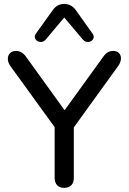

<svg xmlns="http://www.w3.org/2000/svg" viewBox="-20 -932 643 960"><path d="M253.2 -43.3V-330.1L274.2 -267.3L31.8 -602Q19.5 -619.2 19.2 -636.8Q18.9 -654.5 29.8 -665.9Q40.8 -677.3 59.7 -677.3Q75.2 -677.3 88.1 -669.6Q101 -661.9 111.6 -646.3L314.5 -364.9H291.4L494.9 -646.3Q506.2 -663.1 518.3 -670.2Q530.3 -677.3 546.5 -677.3Q564.8 -677.3 575.2 -666.2Q585.7 -655.1 584.7 -637.8Q583.8 -620.4 570.9 -602L329.1 -267.3L349.1 -330.1V-43.3Q349.1 -19.2 336.7 -6Q324.3 7.3 301.2 7.3Q278 7.3 265.6 -6Q253.2 -19.2 253.2 -43.3ZM160 -764.5 243.5 -880.9Q264.9 -912.3 301.2 -912.3Q336.8 -912.3 359.5 -880.9L442.3 -764.5Q453.1 -749.9 445.9 -737.1Q438.8 -724.3 422.9 -722.2Q407 -720.1 394.4 -734.1L301.2 -844.5L208.6 -734.1Q195.9 -720.1 180 -722.2Q164.1 -724.3 156.7 -737.1Q149.3 -749.9 160 -764.5Z"/></svg>

Font: SN Pro Thin
Style: Regular
Weight: 200
Designer: Tobias Whetton
Foundry: Supernotes
Version: Version 1.003;Glyphs 3.3 (3324)